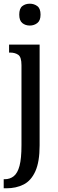

<svg xmlns="http://www.w3.org/2000/svg" viewBox="-26 -777 312 1037"><path d="M135 -639Q111 -639 94.5 -652.5Q78 -666 78 -698Q78 -731 94.5 -744Q111 -757 135 -757Q158 -757 175.5 -744Q193 -731 193 -698Q193 -666 175.5 -652.5Q158 -639 135 -639ZM-6 240V191H-1Q28 191 48.5 174.5Q69 158 79.5 118.5Q90 79 90 8V-425Q90 -469 72.5 -481Q55 -493 29 -493H23V-536H188V8Q188 97 165 148Q142 199 101.5 219.5Q61 240 8 240Z"/></svg>

Font: Noto Serif Tamil ExtraCondensed Medium
Style: Regular
Weight: 500
Width: 2
Designer: Indian Type Foundry, Tom Grace, and the Monotype Design Team
Foundry: Monotype Imaging Inc.
Version: Version 2.004; ttfautohint (v1.8.4.7-5d5b)